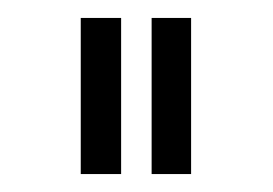

<svg xmlns="http://www.w3.org/2000/svg" viewBox="-20 -734 304 214"><path d="M70 -540V-714H115V-540ZM149 -540V-714H193V-540Z"/></svg>

Font: Oxford Sans
Style: Regular
Weight: 300
Designer: Matt McInerney, Pablo Impallari, Rodrigo Fuenzalida
Foundry: Matt McInerney, Pablo Impallari, Rodrigo Fuenzalida
Version: Version 3.000g; ttfautohint (v1.5) -l 8 -r 28 -G 28 -x 14 -D